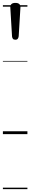

<svg xmlns="http://www.w3.org/2000/svg" viewBox="-20 -925 209 1324"><path d="M86 -651Q74 -651 69 -657.5Q64 -664 63 -674L51 -875Q50 -888 58.5 -896.5Q67 -905 86 -905Q105 -905 113.5 -896.5Q122 -888 121 -875L109 -676Q108 -666 103 -658.5Q98 -651 86 -651ZM0 369H169V379H0ZM0 -20H169V0H0ZM0 -505H169V-500H0ZM0 -889H169V-879H0Z"/></svg>

Font: Playwrite HR Lijeva Guides
Style: Regular
Weight: 400
Designer: Veronika Burian, José Scaglione
Foundry: TypeTogether
Version: Version 1.003